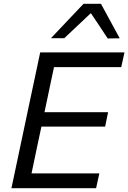

<svg xmlns="http://www.w3.org/2000/svg" viewBox="-20 -988 674 1008"><path d="M40 0Q52.5 -59 64.2 -114Q76 -169 90 -236L140 -472.5Q154.5 -540.5 166.5 -596.8Q178.5 -653 191 -713H633.5L616.5 -635.5H263.5Q254.5 -594 245.8 -552.2Q237 -510.5 227 -462.5L213.5 -399H547.5L532 -323.5H197.5L181.5 -249Q171.5 -201.5 162.8 -160Q154 -118.5 145.5 -77.5H501.5L484.5 0ZM545.5 -786Q524 -819 501.8 -852.2Q479.5 -885.5 457 -919Q421.5 -885.5 387 -853Q352.5 -820.5 317.5 -787.5H247.5Q291 -833.5 333 -877.8Q375 -922 418.5 -968H510Q534.5 -922.5 559.5 -877Q584.5 -831.5 608.5 -787Z"/></svg>

Font: Commissioner
Style: Italic
Weight: 400
Italic angle: -12°
Designer: Kostas Bartsokas
Foundry: Kostas Bartsokas
Version: Version 1.000; ttfautohint (v1.8.3)